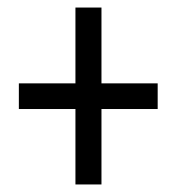

<svg xmlns="http://www.w3.org/2000/svg" viewBox="-20 -608 470 509"><path d="M249 -387H398V-319H249V-119H180V-319H30V-387H180V-588H249Z"/></svg>

Font: Noto Sans UI Condensed
Style: Italic
Weight: 400
Width: 3
Italic angle: -12°
Designer: Monotype Design Team
Foundry: Monotype Imaging Inc.
Version: Version 1.901